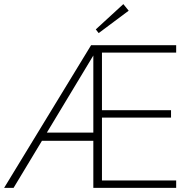

<svg xmlns="http://www.w3.org/2000/svg" viewBox="-27 -914 937 934"><path d="M453 -753 439 -771 573 -894 599 -862ZM-7 0 416 -694H830V-658H469V-378H805V-342H469V-36H830V0H427V-229H177L39 0ZM201 -269H427V-644Z"/></svg>

Font: Cantarell Light
Style: Regular
Weight: 300
Designer: Dave Crossland, Nikolaus Waxweiler, Florian Fecher, Jacques Le Bailly, Eben Sorkin, Alexei Vanyashin, Alexios Zavras, Em
Version: Version 0.303